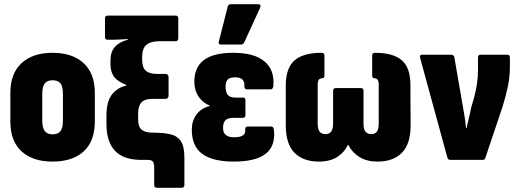

<svg xmlns="http://www.w3.org/2000/svg" viewBox="-20 -757 2451 909"><path d="M229 8Q135 8 82 -40.5Q29 -89 29 -182V-317Q29 -409 82 -458Q135 -507 229 -507Q323 -507 376 -458Q429 -409 429 -317V-182Q429 -89 376.5 -40.5Q324 8 229 8ZM229 -121Q255 -121 266.5 -136.5Q278 -152 278 -187V-311Q278 -347 266.5 -362Q255 -377 229 -377Q204 -377 192 -362Q180 -347 180 -311V-187Q180 -152 192 -136.5Q204 -121 229 -121Z M723 132Q710 132 710 119V35Q710 16 703.5 8Q697 0 679 0H650Q564 0 524 -43.5Q484 -87 484 -169V-208Q484 -276 509.5 -309Q535 -342 578 -352V-355Q534 -372 518.5 -395.5Q503 -419 503 -454V-471Q503 -511 523.5 -534.5Q544 -558 585 -569V-572Q564 -571 548 -570Q532 -569 517 -569H489Q477 -569 477 -583V-670Q477 -683 489 -683H812Q824 -683 824 -670V-576Q824 -562 811 -562H738Q694 -562 673.5 -545Q653 -528 653 -487V-474Q653 -438 670 -422.5Q687 -407 724 -407H765Q770 -407 774 -403Q778 -399 778 -393V-303Q778 -297 774 -293Q770 -289 765 -289H701Q666 -289 650 -272.5Q634 -256 634 -219V-191Q634 -157 650.5 -143Q667 -129 703 -129Q753 -129 786 -121.5Q819 -114 836 -89Q853 -64 853 -11V119Q853 132 840 132Z M1087 8Q987 8 937.5 -28.5Q888 -65 888 -143Q888 -184 910 -214.5Q932 -245 973 -255V-257Q939 -271 919.5 -300.5Q900 -330 900 -371Q900 -438 945 -472.5Q990 -507 1085 -507Q1184 -507 1232.5 -466Q1281 -425 1274 -349Q1272 -334 1261 -334H1150Q1137 -334 1137 -348Q1139 -368 1128.5 -379.5Q1118 -391 1094 -391Q1068 -391 1058 -380.5Q1048 -370 1048 -348Q1048 -320 1058.5 -307.5Q1069 -295 1095 -295H1130Q1142 -295 1142 -282V-213Q1142 -199 1130 -199H1083Q1058 -199 1047 -187.5Q1036 -176 1036 -151Q1036 -129 1049 -118Q1062 -107 1089 -107Q1115 -107 1129 -115.5Q1143 -124 1141 -144Q1140 -158 1153 -158H1265Q1275 -158 1277 -141Q1285 -66 1238 -29Q1191 8 1087 8ZM1026 -546Q1012 -546 1016 -560L1058 -725Q1059 -732 1063.5 -734.5Q1068 -737 1074 -737H1202Q1219 -737 1211 -719L1136 -556Q1132 -546 1119 -546Z M1490 8Q1415 8 1374 -34Q1333 -76 1333 -163V-356Q1334 -436 1375 -471.5Q1416 -507 1502 -507Q1516 -507 1516 -494V-399Q1516 -388 1507 -387Q1494 -386 1489 -379Q1484 -372 1484 -353V-172Q1484 -145 1493.5 -133.5Q1503 -122 1520 -122Q1538 -122 1547.5 -133.5Q1557 -145 1557 -172V-326Q1557 -340 1569 -340H1689Q1701 -340 1701 -326V-172Q1701 -145 1710.5 -133.5Q1720 -122 1738 -122Q1755 -122 1764 -133.5Q1773 -145 1773 -172V-353Q1773 -372 1768 -379Q1763 -386 1750 -387Q1742 -388 1742 -399V-494Q1742 -507 1755 -507Q1842 -507 1882.5 -471.5Q1923 -436 1923 -356L1924 -163Q1924 -76 1883 -34Q1842 8 1768 8Q1717 8 1682.5 -13Q1648 -34 1629 -71H1627Q1610 -35 1576 -13.5Q1542 8 1490 8Z M2112 0Q2101 0 2098 -11L1969 -483Q1965 -498 1979 -498H2116Q2128 -498 2131 -486L2170 -261Q2175 -233 2179.5 -205.5Q2184 -178 2186 -151H2189Q2194 -175 2200 -198.5Q2206 -222 2210 -245L2224 -293Q2233 -327 2238 -359.5Q2243 -392 2243 -427V-485Q2243 -498 2255 -498H2383Q2394 -498 2394 -484V-438Q2394 -394 2384.5 -348Q2375 -302 2360 -254L2278 -10Q2276 0 2265 0Z"/></svg>

Font: Sofia Sans Condensed Black
Style: Regular
Weight: 900
Designer: Botio Nikoltchev, Ani Petrova
Foundry: lettersoup
Version: Version 4.101